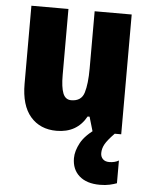

<svg xmlns="http://www.w3.org/2000/svg" viewBox="-55 -598 681 883"><g transform="rotate(5 285.5 -156.5)"><path d="M517 -553V0H385L365 -68H356Q313 10 219 10Q143 10 98.5 -41.5Q54 -93 54 -193V-553H225V-248Q225 -192 236 -164Q247 -136 274 -136Q321 -136 333.5 -177Q346 -218 346 -289V-553ZM433 94Q433 111 443.5 121.5Q454 132 473 132Q486 132 497.5 129Q509 126 517 121V226Q504 231 484.5 235.5Q465 240 439 240Q378 240 344 210Q310 180 310 128Q310 95 330.5 57Q351 19 407 -19L487 0Q455 33 444 53Q433 73 433 94Z"/></g></svg>

Font: Noto Sans Lao Looped Condensed Black
Style: Regular
Weight: 900
Width: 3
Designer: Mark Frömberg, Ben Mitchell
Foundry: The Fontpad Ltd
Version: Version 1.002; ttfautohint (v1.8.4.7-5d5b)